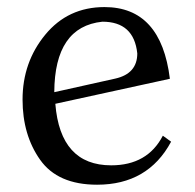

<svg xmlns="http://www.w3.org/2000/svg" viewBox="-20 -502 541 532"><path d="M249 9.8Q140.1 9.8 91.3 -59.1Q42.5 -127.9 42.5 -226.1Q42.5 -329.6 105.5 -406Q168.5 -482.4 269.5 -482.4Q426.3 -482.4 450.7 -283.7L133.3 -214.4Q147 -43.9 288.1 -43.9Q388.7 -43.9 431.2 -126L454.1 -109.4Q390.1 9.8 249 9.8ZM130.4 -246.6 299.3 -284.2Q360.4 -297.9 360.4 -354Q351.1 -441.9 263.7 -441.9Q131.3 -428.2 130.4 -246.6Z"/></svg>

Font: Kelvinch
Style: Regular
Weight: 400
Designer: Paul James MIller
Foundry: High-Logic / Made with FontCreator
Version: Version 3.30 September 23, 2016